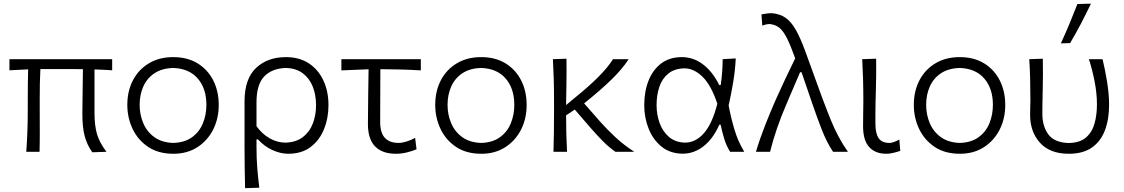

<svg xmlns="http://www.w3.org/2000/svg" viewBox="-20 -812 6010 1027"><path d="M120.5 0Q124.5 -55.5 126.5 -107.8Q128.5 -160 128.5 -221V-269.5Q128.5 -318.5 129 -360.5Q129.5 -402.5 130.5 -441L30.5 -436V-495.5H580V-436Q556.5 -437.5 532.8 -438.8Q509 -440 485.5 -440.5V-206.5Q485.5 -140.5 498.8 -95Q512 -49.5 549.5 0L473.5 2.5Q445 -38 432.8 -84.8Q420.5 -131.5 420.5 -204.5Q420.5 -252 421.8 -309Q423 -366 423.5 -442Q411.5 -442 399.8 -442.2Q388 -442.5 376 -442.5H196Q194 -404.5 193.2 -365Q192.5 -325.5 192.5 -282.5V-219Q192.5 -160 192.8 -107.5Q193 -55 191.5 0Z M907.5 10.5Q827.5 10.5 772.8 -26Q718 -62.5 689.5 -122.2Q661 -182 661 -251Q661 -325 691.2 -382.8Q721.5 -440.5 776.8 -473.5Q832 -506.5 906.5 -506.5Q983 -506.5 1037.5 -472.8Q1092 -439 1121 -381.2Q1150 -323.5 1150 -251Q1150 -177.5 1120 -118.5Q1090 -59.5 1035.5 -24.5Q981 10.5 907.5 10.5ZM907 -47.5Q968 -49.5 1007.2 -78Q1046.5 -106.5 1065.2 -152.2Q1084 -198 1084 -251Q1084 -338.5 1037.8 -392Q991.5 -445.5 907 -448.5Q847.5 -447 807.2 -420.8Q767 -394.5 747 -350.2Q727 -306 727 -251Q727 -198.5 746.5 -152.8Q766 -107 806 -78.2Q846 -49.5 907 -47.5Z M1291 194.5Q1289.5 139 1288.8 86.2Q1288 33.5 1288 -27.5V-269.5Q1288 -390.5 1349.5 -448.5Q1411 -506.5 1509.5 -506.5Q1581.5 -506.5 1632.2 -473Q1683 -439.5 1710 -381.2Q1737 -323 1737 -249.5Q1737 -180 1713 -120.8Q1689 -61.5 1641.2 -25.5Q1593.5 10.5 1521.5 10.5Q1481 10.5 1437.8 -9Q1394.5 -28.5 1359.5 -66.5H1352V-25Q1352 34 1356 85.2Q1360 136.5 1367 192ZM1505.5 -49Q1563.5 -50.5 1600 -78.8Q1636.5 -107 1653.5 -152Q1670.5 -197 1670.5 -249Q1670.5 -304.5 1652.8 -349Q1635 -393.5 1599.2 -420.2Q1563.5 -447 1509 -448.5Q1434 -446 1393 -402.8Q1352 -359.5 1352 -265V-137Q1382.5 -94.5 1422.8 -72Q1463 -49.5 1505.5 -49Z M2098 10.5Q2024.5 10.5 1986.2 -29Q1948 -68.5 1948 -148.5Q1948 -230 1949.5 -305.5Q1951 -381 1951.5 -441.5L1806 -435.5V-495.5H2231V-435.5Q2177 -439 2122 -440.2Q2067 -441.5 2014.5 -442Q2014.5 -371 2014 -300.8Q2013.5 -230.5 2013.5 -160Q2013.5 -102 2038.5 -74.8Q2063.5 -47.5 2112.5 -47.5Q2130 -47.5 2155.2 -55.2Q2180.5 -63 2200.5 -74.5L2208 -13.5Q2192 -6 2160.8 2.2Q2129.5 10.5 2098 10.5Z M2554.5 10.5Q2474.5 10.5 2419.8 -26Q2365 -62.5 2336.5 -122.2Q2308 -182 2308 -251Q2308 -325 2338.2 -382.8Q2368.5 -440.5 2423.8 -473.5Q2479 -506.5 2553.5 -506.5Q2630 -506.5 2684.5 -472.8Q2739 -439 2768 -381.2Q2797 -323.5 2797 -251Q2797 -177.5 2767 -118.5Q2737 -59.5 2682.5 -24.5Q2628 10.5 2554.5 10.5ZM2554 -47.5Q2615 -49.5 2654.2 -78Q2693.5 -106.5 2712.2 -152.2Q2731 -198 2731 -251Q2731 -338.5 2684.8 -392Q2638.5 -445.5 2554 -448.5Q2494.5 -447 2454.2 -420.8Q2414 -394.5 2394 -350.2Q2374 -306 2374 -251Q2374 -198.5 2393.5 -152.8Q2413 -107 2453 -78.2Q2493 -49.5 2554 -47.5Z M2940.5 0Q2942 -55.5 2942.8 -107Q2943.5 -158.5 2943.5 -219.5V-269.5Q2943.5 -333.5 2942 -386.5Q2940.5 -439.5 2937.5 -495.5L3010 -498Q3011 -425 3009.8 -361.8Q3008.5 -298.5 3008 -250L3058.5 -292Q3128.5 -348.5 3179.8 -399.8Q3231 -451 3259 -495.5H3343Q3308.5 -443 3252.2 -387.8Q3196 -332.5 3104.5 -259L3190 -161.5Q3225.5 -121.5 3269.8 -80Q3314 -38.5 3372.5 0H3272Q3235 -26 3202.2 -59.5Q3169.5 -93 3138.5 -128.5L3054.5 -226L3008 -195Q3008 -143.5 3009.2 -97Q3010.5 -50.5 3013 0Z M3632.5 10Q3566.5 10 3520.2 -26.5Q3474 -63 3450 -122.5Q3426 -182 3426 -249.5Q3426 -323 3449.2 -381.2Q3472.5 -439.5 3517.2 -473Q3562 -506.5 3627 -506.5Q3690 -506.5 3741.8 -466.5Q3793.5 -426.5 3827 -357H3835Q3840.5 -394.5 3843 -429.2Q3845.5 -464 3845.5 -495.5L3915.5 -499.5Q3912.5 -437 3901.8 -372.5Q3891 -308 3877.5 -248Q3889 -185.5 3907.8 -121.5Q3926.5 -57.5 3961 0H3885.5Q3865 -32.5 3853.5 -70.8Q3842 -109 3834.5 -145H3827.5Q3795 -70.5 3743.8 -30.2Q3692.5 10 3632.5 10ZM3644.5 -49Q3701.5 -49.5 3745.8 -100.2Q3790 -151 3817 -257Q3784 -356.5 3737.8 -401.5Q3691.5 -446.5 3640.5 -446.5Q3587.5 -445 3554.8 -418.5Q3522 -392 3507 -347.8Q3492 -303.5 3492 -249Q3492 -198.5 3508.5 -153.2Q3525 -108 3558.8 -79.2Q3592.5 -50.5 3644.5 -49Z M4023.5 0Q4043.5 -67.5 4072.2 -141Q4101 -214.5 4131 -282Q4154 -333 4180 -388.8Q4206 -444.5 4233.5 -500Q4209.5 -567 4190.2 -606Q4171 -645 4149.5 -662.8Q4128 -680.5 4097 -683.5Q4080 -683.5 4057.5 -675L4053 -735Q4065.5 -737.5 4080.2 -739.5Q4095 -741.5 4108 -741.5Q4151.5 -738 4181.8 -717Q4212 -696 4236.5 -652.8Q4261 -609.5 4287 -539L4379.5 -284.5Q4404.5 -218 4424 -170.2Q4443.5 -122.5 4464.8 -82.5Q4486 -42.5 4515.5 0H4436Q4401.5 -51.5 4374.2 -122.2Q4347 -193 4324.5 -259L4267.5 -425.5H4259.5L4187 -256Q4158.5 -190 4136.8 -127Q4115 -64 4099 0Z M4721 10.5Q4661.5 10.5 4629 -25.8Q4596.5 -62 4596.5 -136.5Q4596.5 -177.5 4597.2 -207.2Q4598 -237 4598 -269.5Q4598 -333.5 4596.5 -386.5Q4595 -439.5 4592 -495.5L4666.5 -498Q4667.5 -407.5 4665 -330.8Q4662.5 -254 4662.5 -201V-150.5Q4662.5 -99.5 4679.5 -73.5Q4696.5 -47.5 4737.5 -47.5Q4748.5 -47.5 4762 -52.5Q4775.5 -57.5 4790.5 -65.5L4795.5 -5Q4780.5 0.5 4759.2 5.5Q4738 10.5 4721 10.5Z M5114.5 10.5Q5034.5 10.5 4979.8 -26Q4925 -62.5 4896.5 -122.2Q4868 -182 4868 -251Q4868 -325 4898.2 -382.8Q4928.5 -440.5 4983.8 -473.5Q5039 -506.5 5113.5 -506.5Q5190 -506.5 5244.5 -472.8Q5299 -439 5328 -381.2Q5357 -323.5 5357 -251Q5357 -177.5 5327 -118.5Q5297 -59.5 5242.5 -24.5Q5188 10.5 5114.5 10.5ZM5114 -47.5Q5175 -49.5 5214.2 -78Q5253.5 -106.5 5272.2 -152.2Q5291 -198 5291 -251Q5291 -338.5 5244.8 -392Q5198.5 -445.5 5114 -448.5Q5054.5 -447 5014.2 -420.8Q4974 -394.5 4954 -350.2Q4934 -306 4934 -251Q4934 -198.5 4953.5 -152.8Q4973 -107 5013 -78.2Q5053 -49.5 5114 -47.5Z M5696.5 10.5Q5596.5 10.5 5543.2 -48Q5490 -106.5 5490 -197.5Q5490 -222 5490.8 -240.8Q5491.5 -259.5 5491.5 -277Q5491.5 -338.5 5490.2 -389.8Q5489 -441 5485.5 -495.5L5558 -498Q5559.5 -408 5557.5 -332.5Q5555.5 -257 5555.5 -204.5Q5555.5 -135.5 5588.2 -92.2Q5621 -49 5697 -47Q5757 -48.5 5789.5 -77Q5822 -105.5 5834.8 -152Q5847.5 -198.5 5847.5 -254Q5847.5 -313.5 5834.5 -378.8Q5821.5 -444 5804.5 -495.5H5877.5Q5890.5 -443 5901.5 -376.2Q5912.5 -309.5 5912.5 -251Q5912.5 -174 5890.2 -115Q5868 -56 5820.5 -22.8Q5773 10.5 5696.5 10.5ZM5654.5 -580Q5679 -633 5700.8 -685.5Q5722.5 -738 5743 -790.5L5815.5 -792.5Q5789.5 -738.5 5762 -685.5Q5734.5 -632.5 5704 -581.5Z"/></svg>

Font: Commissioner Flair Light
Style: Regular
Weight: 300
Designer: Kostas Bartsokas
Foundry: Kostas Bartsokas
Version: Version 1.000; ttfautohint (v1.8.3)